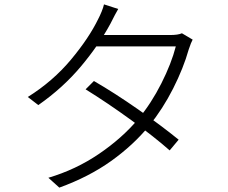

<svg xmlns="http://www.w3.org/2000/svg" viewBox="-20 -823 1040 877"><path d="M796 -185 755 -136Q686 -197 578.5 -275Q471 -353 371 -415L409 -453Q504 -398 610 -324Q716 -250 796 -185ZM842 -597Q818 -512 771 -419Q724 -326 661 -248Q589 -160 487.5 -87.5Q386 -15 251 34L201 -11Q326 -48 432 -120Q538 -192 612 -280Q671 -351 717 -442Q763 -533 783 -611H397L422 -663H756Q775 -663 788.5 -665Q802 -667 811 -671L860 -642Q853 -630 842 -597ZM484 -714Q432 -618 350 -520Q268 -422 155 -343L107 -380Q222 -452 304.5 -551Q387 -650 429 -737Q436 -750 444 -769.5Q452 -789 455 -803L520 -782Q507 -760 484 -714Z"/></svg>

Font: 寒蝉端黑体 Light
Style: Regular
Weight: 300
Designer: ChillDuanSans {Warren2060}; 
Source Han Sans {Ryoko NISHIZUKA 西塚涼子 (kana, bopomofo & ideographs); Paul D. Hunt (Latin, G
Foundry: ChillType&Adobe
Version: Version 1.300;Glyphs 3.3 (3306)